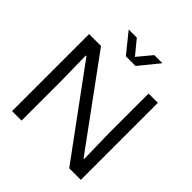

<svg xmlns="http://www.w3.org/2000/svg" viewBox="-243 -1111 1285 1285"><g transform="rotate(45 399.5 -469.0)"><path d="M74 0V-729H187L636 -115H642L637 -360V-729H725V0H615L166 -612H160L164 -377V0ZM353 -798 240 -938H317L399 -838L482 -938H559L445 -798Z"/></g></svg>

Font: Mona Sans SemiExpanded
Style: Regular
Weight: 400
Width: 6
Designer: Deni Anggara
Foundry: GitHub
Version: Version 2.000